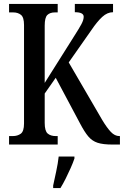

<svg xmlns="http://www.w3.org/2000/svg" viewBox="-20 -734 629 975"><path d="M26 0V-43H45Q69 -43 85.5 -55Q102 -67 102 -107V-607Q102 -646 86.5 -658.5Q71 -671 47 -671H26V-714H273V-671H259Q234 -671 220.5 -658Q207 -645 207 -604V-313L357 -551Q382 -590 393.5 -611.5Q405 -633 405 -649Q405 -672 360 -672V-714H554V-672Q525 -672 499 -648Q473 -624 444 -581L329 -417L499 -125Q523 -85 543 -64Q563 -43 586 -43H589V0H550Q503 0 475.5 -9Q448 -18 428.5 -41Q409 -64 386 -108L263 -339L207 -259V-110Q207 -69 222 -56Q237 -43 263 -43H273V0ZM250 208Q257 175 265.5 136Q274 97 278 61H358V71Q351 92 339 119Q327 146 313.5 173Q300 200 287 221H250Z"/></svg>

Font: Noto Serif Myanmar ExtraCondensed Medium
Style: Regular
Weight: 500
Width: 2
Designer: Ben Mitchell and the Monotype Design Team
Foundry: Monotype Imaging Inc.
Version: Version 2.106; ttfautohint (v1.8.4.7-5d5b)